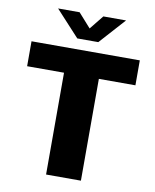

<svg xmlns="http://www.w3.org/2000/svg" viewBox="-101 -1031 896 1107"><g transform="rotate(10 347.0 -477.5)"><path d="M30 -596H246V0H450V-596H664V-742H30ZM413 -955 347 -873 274 -955H148L287 -804H410L546 -955Z"/></g></svg>

Font: Bisquit Text
Style: Bold
Weight: 800
Version: Version 1.004;Glyphs 3.2.3 (3260)